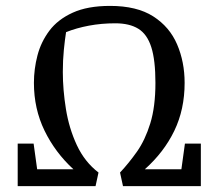

<svg xmlns="http://www.w3.org/2000/svg" viewBox="-20 -631 741 651"><path d="M40 -144H94L106 -57H229Q167 -114 131 -188Q95 -262 95 -350Q95 -397 107 -443Q119 -489 147.5 -527Q176 -565 226.5 -588Q277 -611 353 -611Q444 -611 499.5 -575.5Q555 -540 580.5 -480.5Q606 -421 606 -350Q606 -260 571 -187.5Q536 -115 471 -57H595L607 -144H661V0H397L387 -46Q417 -78 444.5 -117Q472 -156 489.5 -212.5Q507 -269 507 -350Q507 -427 493 -471Q479 -515 449 -533.5Q419 -552 371 -552Q324 -552 281.5 -544Q239 -536 204 -522Q200 -497 196.5 -462Q193 -427 193 -387Q193 -327 203.5 -261.5Q214 -196 240.5 -139Q267 -82 314 -46L304 0H40Z"/></svg>

Font: Grenze Gotisch
Style: Regular
Weight: 400
Designer: Renata Polastri
Foundry: Omnibus-Type
Version: Version 1.001